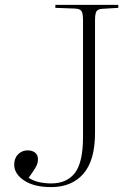

<svg xmlns="http://www.w3.org/2000/svg" viewBox="-20 -750 533 784"><path d="M189 14Q119 14 78.5 -13Q38 -40 38 -78Q38 -104 54 -120Q70 -136 93 -136Q111 -136 123 -127Q135 -118 135 -99Q135 -82 124 -64Q113 -46 97 -24Q117 -11 141 -6Q165 -1 189 -1Q253 -1 286 -44Q319 -87 319 -192V-667Q319 -695 313 -704.5Q307 -714 287 -715L206 -718V-730H463V-718L398 -714Q381 -713 374.5 -704.5Q368 -696 368 -666V-207Q368 -95 320.5 -40.5Q273 14 189 14Z"/></svg>

Font: Literata 72pt ExtraLight
Style: Regular
Weight: 200
Designer: Latin by Veronika Burian and Jose Scaglione. Greek by Irene Vlachou. Cyrillic by Vera Evstafieva.
Foundry: TypeTogether
Version: Version 3.002